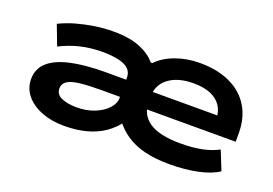

<svg xmlns="http://www.w3.org/2000/svg" viewBox="-79 -724 1345 947"><g transform="rotate(20 593.5 -250.5)"><path d="M307 10Q242 10 189.5 -10.5Q137 -31 107 -67.5Q77 -104 77 -152Q77 -206 115 -240.5Q153 -275 227.5 -292Q302 -309 412 -309H547V-219H425Q356 -219 311 -214Q266 -209 245 -195Q224 -181 224 -157Q224 -124 256.5 -110.5Q289 -97 335 -97Q387 -97 429 -114Q471 -131 495 -157.5Q519 -184 519 -213V-319Q519 -361 479 -379.5Q439 -398 363 -398Q301 -398 246 -384.5Q191 -371 143 -346L103 -451Q144 -471 188.5 -483.5Q233 -496 281.5 -503.5Q330 -511 382 -511Q466 -511 521 -488Q576 -465 603 -430H612Q648 -468 707 -489.5Q766 -511 834 -511Q925 -511 992 -480Q1059 -449 1095 -390.5Q1131 -332 1131 -251V-206H623V-297H1028L1003 -276Q1003 -318 983.5 -347Q964 -376 928 -391Q892 -406 839 -406Q756 -406 708 -369.5Q660 -333 660 -268V-247Q660 -177 713.5 -141Q767 -105 878 -105Q942 -105 990 -115Q1038 -125 1075 -145L1115 -45Q1075 -18 1008 -4Q941 10 860 10Q786 10 730 -4Q674 -18 633.5 -45.5Q593 -73 567 -109H582Q556 -73 517.5 -46Q479 -19 426.5 -4.5Q374 10 307 10Z"/></g></svg>

Font: Nunito Sans 7pt Expanded
Style: Bold
Weight: 700
Width: 7
Designer: Vernon Adams
Foundry: Vernon Adams
Version: Version 3.101;gftools[0.9.27]